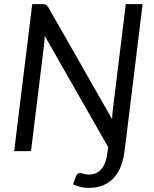

<svg xmlns="http://www.w3.org/2000/svg" viewBox="-20 -736 750 935"><path d="M589 -23 586.5 -2Q582 38.5 569.2 72Q556.5 105.5 535 129.2Q513.5 153 483.2 166Q453 179 412.5 179Q390 179 372.5 174.8Q355 170.5 335.5 161.5L349.5 124Q353.5 113 359.2 109.8Q365 106.5 371 106.5Q377 106.5 386.2 110.2Q395.5 114 412.5 114Q450.5 114 473.5 87.8Q496.5 61.5 503 7.5L506.5 -20L198 -561Q197.5 -549.5 196.5 -538.2Q195.5 -527 194.5 -517L131 0H49L137 -716H185Q197.5 -716 203.2 -713Q209 -710 215.5 -700L526 -155.5Q526.5 -168 527.2 -179.8Q528 -191.5 529.5 -202L592.5 -716H674.5L589.5 -23Z"/></svg>

Font: Lato 2
Style: Italic
Weight: 400
Italic angle: -7°
Designer: Lukasz Dziedzic with Adam Twardoch and Botio Nikoltchev
Foundry: tyPoland Lukasz Dziedzic
Version: Version 2.015; 2015-08-06; http://www.latofonts.com/